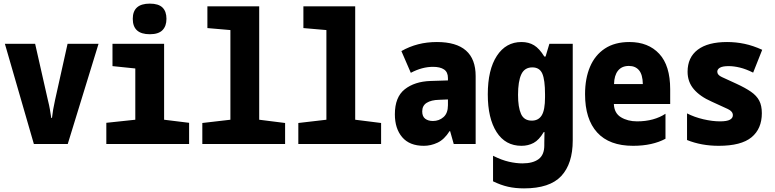

<svg xmlns="http://www.w3.org/2000/svg" viewBox="-20 -795 4280 1060"><path d="M167 0 7 -553H174L244 -244Q252 -212 255.5 -191Q259 -170 263 -144H267Q270 -170 273.5 -190.5Q277 -211 284 -243L353 -553H524L354 0Z M807 -606Q713 -606 713 -691Q713 -775 807 -775Q855 -775 877 -753.5Q899 -732 899 -691Q899 -651 877 -628.5Q855 -606 807 -606ZM567 0V-117L727 -134V-417L601 -430V-553H886V-134L1024 -117V0Z M1097 0V-116L1252 -134V-629L1125 -640V-760H1411V-134L1554 -116V0Z M1627 0V-116L1782 -134V-629L1655 -640V-760H1941V-134L2084 -116V0Z M2320 10Q2241 10 2200.5 -37.5Q2160 -85 2160 -164Q2160 -259 2214.5 -302Q2269 -345 2357 -348L2453 -351V-364Q2453 -397 2431.5 -411.5Q2410 -426 2371 -426Q2310 -426 2248 -393L2196 -513Q2240 -538 2288.5 -550.5Q2337 -563 2392 -563Q2606 -563 2606 -375V0H2485L2465 -71H2462Q2433 -25 2396 -7.5Q2359 10 2320 10ZM2370 -127Q2404 -127 2428.5 -148.5Q2453 -170 2453 -214V-246L2404 -244Q2361 -243 2336 -227.5Q2311 -212 2311 -180Q2311 -152 2327.5 -139.5Q2344 -127 2370 -127Z M2873 245Q2825 245 2785 236Q2745 227 2702 206V65Q2750 89 2790 98Q2830 107 2864 107Q2922 107 2953.5 83.5Q2985 60 2985 8V-5Q2985 -23 2985.5 -37Q2986 -51 2986 -66H2982Q2956 -22 2926 -6Q2896 10 2859 10Q2770 10 2721.5 -66Q2673 -142 2673 -274Q2673 -410 2723 -486.5Q2773 -563 2859 -563Q2899 -563 2928.5 -545Q2958 -527 2985 -483H2992L3013 -553H3142V-20Q3142 109 3078.5 177Q3015 245 2873 245ZM2916 -129Q2953 -129 2971 -158.5Q2989 -188 2989 -258V-274Q2989 -354 2974 -388.5Q2959 -423 2919 -423Q2876 -423 2858 -384.5Q2840 -346 2840 -271Q2840 -203 2856.5 -166Q2873 -129 2916 -129Z M3475 10Q3344 10 3277 -63.5Q3210 -137 3210 -275Q3210 -362 3237.5 -426.5Q3265 -491 3319.5 -527Q3374 -563 3455 -563Q3559 -563 3619.5 -498Q3680 -433 3680 -302V-221H3369Q3371 -170 3408.5 -147.5Q3446 -125 3497 -125Q3545 -125 3584.5 -136Q3624 -147 3654 -167V-29Q3619 -10 3574 0Q3529 10 3475 10ZM3529 -331Q3528 -383 3508 -407Q3488 -431 3452 -431Q3413 -431 3392 -405Q3371 -379 3370 -331Z M3948 10Q3852 10 3773 -22V-169Q3814 -148 3863.5 -136.5Q3913 -125 3955 -125Q3993 -125 4009.5 -134Q4026 -143 4026 -159Q4026 -180 3998.5 -193Q3971 -206 3909 -234Q3845 -262 3810.5 -302.5Q3776 -343 3776 -399Q3776 -478 3832 -520.5Q3888 -563 3994 -563Q4043 -563 4090.5 -553Q4138 -543 4188 -520L4138 -394Q4098 -414 4064.5 -422Q4031 -430 4003 -430Q3970 -430 3955 -421.5Q3940 -413 3940 -399Q3940 -381 3965.5 -369.5Q3991 -358 4045 -333Q4095 -310 4126 -288.5Q4157 -267 4171.5 -239.5Q4186 -212 4186 -170Q4186 -84 4129 -37Q4072 10 3948 10Z"/></svg>

Font: Noto Sans Mono Condensed Black
Style: Regular
Weight: 900
Width: 3
Designer: Monotype Design Team
Foundry: Monotype Imaging Inc.
Version: Version 2.014